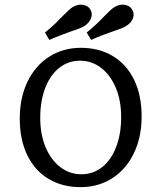

<svg xmlns="http://www.w3.org/2000/svg" viewBox="-20 -786 688 818"><path d="M64.2 -281Q64.2 -369.5 97.2 -438Q130.3 -506.5 189.6 -544.4Q248.8 -582.3 324.2 -582.3Q401.7 -582.3 460.3 -547.3Q518.8 -512.4 551.1 -446.6Q583.4 -380.7 583.4 -290Q583.4 -201.4 550.3 -133Q517.3 -64.5 458 -26.6Q398.7 11.3 323.4 11.3Q245.8 11.3 187.3 -23.6Q128.8 -58.5 96.5 -124.4Q64.2 -190.2 64.2 -281ZM496.2 -287Q496.2 -358.8 472.8 -413.3Q449.4 -467.7 409.8 -497.6Q370.2 -527.4 321.2 -527.4Q270.6 -527.4 232.2 -496.8Q193.7 -466.2 172.5 -410.7Q151.4 -355.1 151.4 -284Q151.4 -212.2 174.8 -157.7Q198.1 -103.2 237.8 -73.4Q277.4 -43.5 326.4 -43.5Q376.9 -43.5 415.4 -74.1Q453.9 -104.7 475 -160.3Q496.2 -215.9 496.2 -287ZM426.3 -719Q438.3 -730.5 448.7 -740.7Q459.2 -750.9 466.7 -755.2Q488.2 -768.8 510.4 -765.6Q532.7 -762.3 542.6 -745.8Q553.9 -728.7 546.5 -708.3Q539 -687.8 516.6 -674.8Q507.6 -669.1 493.9 -663.8Q480.1 -658.5 464.7 -653.6Q444.7 -646.4 419.3 -637.1Q393.8 -627.9 368.2 -615.9L349.4 -647.2Q373.1 -666.6 391.8 -684.4Q410.5 -702.2 426.3 -719ZM248.5 -719Q260.5 -730.5 271 -740.7Q281.5 -750.9 288.9 -755.2Q310.4 -768.8 332.7 -765.6Q354.9 -762.3 364.8 -745.8Q375.4 -728.7 368 -708.6Q360.5 -688.5 338.9 -674.8Q330.6 -669.8 317.6 -664.5Q304.6 -659.2 288.4 -654.3Q268.5 -647.1 242.6 -637.5Q216.8 -627.9 190.4 -615.9L171.6 -647.2Q195.4 -666.6 214.1 -684.4Q232.7 -702.2 248.5 -719Z"/></svg>

Font: Playfair Micro SmCond SmLight
Style: Regular
Weight: 360
Width: 4
Designer: Claus Eggers Sørensen
Foundry: Claus Eggers Sørensen
Version: Version 2.100;Glyphs 3.2 (3219)